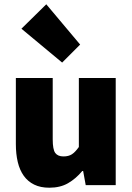

<svg xmlns="http://www.w3.org/2000/svg" viewBox="-20 -864 618 896"><path d="M270 -572 80 -730 196 -844 354 -656ZM210 12Q169 12 139.5 -2.5Q110 -17 91 -43.5Q72 -70 63 -107.5Q54 -145 54 -192V-500H226V-214Q226 -166 238 -150Q250 -134 276 -134Q300 -134 315.5 -144Q331 -154 348 -178V-500H520V0H380L368 -66H364Q334 -30 297.5 -9Q261 12 210 12Z"/></svg>

Font: TypoPRO Source Sans Pro
Style: Regular
Weight: 900
Designer: Paul D. Hunt
Foundry: Adobe Systems Incorporated
Version: Version 2.020;PS 2.000;hotconv 1.0.86;makeotf.lib2.5.63406